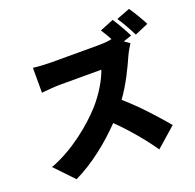

<svg xmlns="http://www.w3.org/2000/svg" viewBox="-160 -1045 1320 1297"><g transform="rotate(-20 500.0 -396.0)"><path d="M982 -740C965 -774 926 -840 900 -877L803 -840C829 -802 864 -739 884 -698L982 -740ZM909 -39C872 -84 809 -155 743 -223L735 -231C704 -261 673 -291 643 -317C708 -407 754 -505 787 -579C798 -604 821 -643 830 -656L792 -683L852 -703C837 -735 797 -806 771 -845L672 -805C687 -782 705 -753 719 -726C695 -719 657 -717 612 -717H284C255 -717 188 -720 154 -725V-546C182 -548 239 -555 284 -555H584C563 -493 515 -409 450 -335C361 -236 208 -110 46 -51L174 83C305 20 431 -80 536 -189C563 -162 590 -135 615 -107L622 -99C676 -39 726 24 768 85L909 -39Z"/></g></svg>

Font: Glow Sans SC Normal Heavy
Style: Regular
Weight: 900
Designer: Ryoko NISHIZUKA (kana, bopomofo & ideographs); Paul D. Hunt (Latin, Greek & Cyrillic); Sandoll Communications, Soo-young
Version: Version 0.93